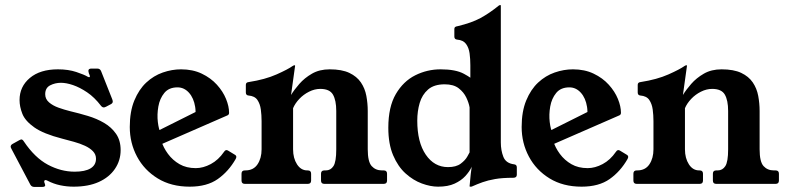

<svg xmlns="http://www.w3.org/2000/svg" viewBox="-20 -724 3100 756"><path d="M398 -304Q392 -301 389 -301Q383 -301 378 -307Q352 -341 323 -360.5Q294 -380 267.5 -389Q241 -398 220 -398Q197 -398 177.5 -388Q158 -378 158 -353Q158 -334 173 -321Q188 -308 210.5 -300Q233 -292 257 -286Q291 -278 326 -267.5Q361 -257 390 -240Q419 -223 437 -197Q455 -171 455 -133Q455 -92 432.5 -59Q410 -26 369 -7.5Q328 11 270 11Q243 11 217 5.5Q191 0 168 -12Q162 -15 160 -15Q154 -15 154 -9Q154 -8 154.5 -6Q155 -4 156 -2Q158 4 158 5Q158 12 147 12H115Q105 12 100 4L25 -138Q22 -144 22 -146Q22 -153 29 -157L56 -172Q62 -175 64 -175Q69 -175 74 -167Q117 -103 168.5 -75.5Q220 -48 274 -48Q315 -48 336.5 -61Q358 -74 358 -99Q358 -116 346 -128.5Q334 -141 314.5 -150Q295 -159 271.5 -165.5Q248 -172 225 -178Q151 -197 115 -222.5Q79 -248 68 -276Q57 -304 57 -330Q57 -383 97.5 -417Q138 -451 208 -451Q249 -451 280.5 -440.5Q312 -430 325 -422Q329 -420 331 -420Q334 -420 334 -423Q334 -425 333 -428Q332 -431 330 -435Q329 -439 328.5 -441.5Q328 -444 328 -445Q328 -454 340 -454H363Q374 -454 378 -444L422 -333Q423 -330 423.5 -328Q424 -326 424 -324Q424 -318 417 -314Z M908 -98Q880 -49 837.5 -19Q795 11 727 11Q654 11 601 -21.5Q548 -54 519.5 -107.5Q491 -161 491 -224Q491 -285 509 -328.5Q527 -372 556 -399Q585 -426 621 -438.5Q657 -451 693 -451Q739 -451 774.5 -434Q810 -417 834 -390.5Q858 -364 870 -334.5Q882 -305 882 -280Q882 -278 881.5 -276Q881 -274 879 -272Q877 -270 874 -269L567 -135L558 -187L806 -311L740 -225Q754 -268 748.5 -303Q743 -338 724 -359Q705 -380 679 -380Q645 -380 627 -358Q609 -336 603.5 -304.5Q598 -273 601.5 -243.5Q605 -214 613 -200L615 -170Q623 -143 641.5 -118Q660 -93 687 -77.5Q714 -62 751 -62Q780 -62 810 -78Q840 -94 862 -126Q869 -137 878 -131L906 -114Q914 -109 908 -98Z M944 0Q931 0 931 -13V-40Q931 -53 944 -53H946Q978 -53 994 -77Q1010 -101 1010 -136V-247Q1010 -271 1007 -293Q1004 -315 993.5 -330.5Q983 -346 958 -348Q948 -349 948 -360V-390Q948 -400 960 -401Q1024 -411 1069 -431Q1114 -451 1132 -464Q1137 -467 1139 -467H1140Q1142 -467 1142 -465L1126 -350Q1138 -370 1158.5 -393.5Q1179 -417 1208.5 -434Q1238 -451 1278 -451Q1326 -451 1355.5 -437Q1385 -423 1401 -399.5Q1417 -376 1422.5 -346.5Q1428 -317 1428 -287V-136Q1428 -87 1443.5 -70Q1459 -53 1484 -53H1491Q1504 -53 1504 -40V-13Q1504 0 1491 0H1257Q1244 0 1244 -13V-40Q1244 -53 1257 -53H1263Q1282 -53 1293 -70Q1304 -87 1304 -136V-287Q1304 -329 1291 -351.5Q1278 -374 1241 -374Q1219 -374 1197 -363Q1175 -352 1158.5 -334.5Q1142 -317 1134 -298V-136Q1134 -101 1149.5 -77Q1165 -53 1190 -53H1192Q1205 -53 1205 -40V-13Q1205 0 1192 0Z M1705 11Q1675 11 1641 -1.5Q1607 -14 1577 -41Q1547 -68 1528 -112.5Q1509 -157 1509 -221Q1509 -303 1538.5 -353.5Q1568 -404 1615 -427.5Q1662 -451 1715 -451Q1774 -451 1806.5 -433.5Q1839 -416 1846 -405L1832 -398V-467Q1832 -492 1829 -514Q1826 -536 1815 -551Q1804 -566 1780 -568Q1769 -569 1769 -580V-610Q1769 -615 1772 -617.5Q1775 -620 1782 -621Q1837 -634 1872 -653Q1907 -672 1944 -702Q1947 -704 1949 -704H1950Q1952 -704 1952 -702V-163Q1952 -132 1962 -106.5Q1972 -81 2004 -77Q2015 -76 2015 -65V-36Q2015 -24 2001 -24Q1958 -24 1929.5 -19Q1901 -14 1880 -6.5Q1859 1 1839 10Q1838 11 1834 11H1831Q1829 11 1829 9Q1831 -17 1833.5 -38.5Q1836 -60 1841 -90H1846Q1844 -81 1836 -64.5Q1828 -48 1812 -30.5Q1796 -13 1770 -1Q1744 11 1705 11ZM1744 -66Q1776 -66 1794 -79.5Q1812 -93 1820 -107.5Q1828 -122 1829 -124V-301Q1826 -319 1816 -340Q1806 -361 1786 -376.5Q1766 -392 1731 -392Q1689 -392 1665.5 -371.5Q1642 -351 1632.5 -318.5Q1623 -286 1623 -249Q1623 -164 1656.5 -115Q1690 -66 1744 -66Z M2451 -98Q2423 -49 2380.5 -19Q2338 11 2270 11Q2197 11 2144 -21.5Q2091 -54 2062.5 -107.5Q2034 -161 2034 -224Q2034 -285 2052 -328.5Q2070 -372 2099 -399Q2128 -426 2164 -438.5Q2200 -451 2236 -451Q2282 -451 2317.5 -434Q2353 -417 2377 -390.5Q2401 -364 2413 -334.5Q2425 -305 2425 -280Q2425 -278 2424.5 -276Q2424 -274 2422 -272Q2420 -270 2417 -269L2110 -135L2101 -187L2349 -311L2283 -225Q2297 -268 2291.5 -303Q2286 -338 2267 -359Q2248 -380 2222 -380Q2188 -380 2170 -358Q2152 -336 2146.5 -304.5Q2141 -273 2144.5 -243.5Q2148 -214 2156 -200L2158 -170Q2166 -143 2184.5 -118Q2203 -93 2230 -77.5Q2257 -62 2294 -62Q2323 -62 2353 -78Q2383 -94 2405 -126Q2412 -137 2421 -131L2449 -114Q2457 -109 2451 -98Z M2487 0Q2474 0 2474 -13V-40Q2474 -53 2487 -53H2489Q2521 -53 2537 -77Q2553 -101 2553 -136V-247Q2553 -271 2550 -293Q2547 -315 2536.5 -330.5Q2526 -346 2501 -348Q2491 -349 2491 -360V-390Q2491 -400 2503 -401Q2567 -411 2612 -431Q2657 -451 2675 -464Q2680 -467 2682 -467H2683Q2685 -467 2685 -465L2669 -350Q2681 -370 2701.5 -393.5Q2722 -417 2751.5 -434Q2781 -451 2821 -451Q2869 -451 2898.5 -437Q2928 -423 2944 -399.5Q2960 -376 2965.5 -346.5Q2971 -317 2971 -287V-136Q2971 -87 2986.5 -70Q3002 -53 3027 -53H3034Q3047 -53 3047 -40V-13Q3047 0 3034 0H2800Q2787 0 2787 -13V-40Q2787 -53 2800 -53H2806Q2825 -53 2836 -70Q2847 -87 2847 -136V-287Q2847 -329 2834 -351.5Q2821 -374 2784 -374Q2762 -374 2740 -363Q2718 -352 2701.5 -334.5Q2685 -317 2677 -298V-136Q2677 -101 2692.5 -77Q2708 -53 2733 -53H2735Q2748 -53 2748 -40V-13Q2748 0 2735 0Z"/></svg>

Font: Young Serif Light
Style: Regular
Weight: 300
Designer: Bastien Sozeau
Foundry: NBR — Bastien Sozeau
Version: Version 5.001